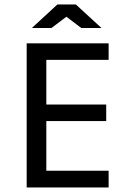

<svg xmlns="http://www.w3.org/2000/svg" viewBox="-20 -830 590 850"><path d="M460.9 0H98.1V-638.2H460.9V-564.9H185.1V-367.2H450.2V-293.9H185.1V-74.2H460.9ZM429.2 -706.1H339.8L273.9 -755.9L208 -706.1H121.1L233.9 -810.1H315.9ZM0 -638.2Z"/></svg>

Font: Code New Roman
Style: Regular
Weight: 400
Monospace: yes
Designer: Sam Radian
Foundry: Code New Roman
Version: Version 2.00 November 29, 2014